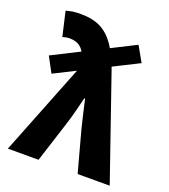

<svg xmlns="http://www.w3.org/2000/svg" viewBox="-131 -805 794 900"><g transform="rotate(20 266.0 -355.0)"><path d="M84 -400 43 -476 421 -667 464 -591ZM12 0 203 -483 188 -528Q180 -554 160.5 -569.5Q141 -585 106 -585Q98 -585 89 -583Q80 -581 73 -579L45 -700Q61 -705 77.5 -707.5Q94 -710 118 -710Q179 -710 219 -689Q259 -668 288 -625.5Q317 -583 341 -518L520 0H360L305 -203Q296 -238 288 -273.5Q280 -309 272 -344H268Q259 -308 250 -272.5Q241 -237 230 -203L165 0Z"/></g></svg>

Font: Source Sans 3 ExtraBold
Style: Regular
Weight: 800
Designer: Paul D. Hunt
Foundry: Adobe
Version: Version 3.052;hotconv 1.1.0;makeotfexe 2.6.0